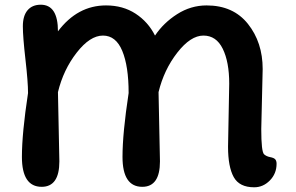

<svg xmlns="http://www.w3.org/2000/svg" viewBox="-20 -783 1256 815"><path d="M226 -392 232 -98Q232 10 157 10Q73 10 73 -117Q73 -217 99 -388Q99 -435 88 -531Q77 -627 77 -671.5Q77 -716 97 -739.5Q117 -763 153 -763Q226 -763 226 -650Q309 -760 430 -760Q502 -760 555.5 -725Q609 -690 638 -632Q674 -686 732 -723Q790 -760 857 -760Q970 -760 1032.5 -681.5Q1095 -603 1095 -490L1089 -235Q1089 -139 1101 -128Q1111 -119 1127 -116Q1143 -113 1148.5 -106.5Q1154 -100 1154 -88Q1154 -46 1125.5 -17Q1097 12 1059 12Q996 12 972 -31.5Q948 -75 948 -160L953 -428Q953 -520 925.5 -576Q898 -632 843.5 -632Q789 -632 732.5 -559.5Q676 -487 653 -392L659 -98Q659 10 584 10Q500 10 500 -117Q500 -217 526 -388Q526 -502 499 -567Q472 -632 417 -632Q362 -632 305.5 -559.5Q249 -487 226 -392Z"/></svg>

Font: Delius Unicase
Style: Bold
Weight: 700
Designer: Natalia Raices
Foundry: Natalia Raices
Version: Version 1.001